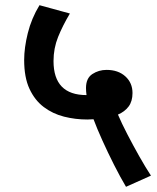

<svg xmlns="http://www.w3.org/2000/svg" viewBox="-20 -652 603 739"><path d="M465 67Q443 30 419 -17.5Q395 -65 374 -111.5Q353 -158 340 -193Q328 -192 316 -192Q270 -192 226.5 -203Q183 -214 148.5 -240Q114 -266 93.5 -310Q73 -354 73 -421Q73 -468 87 -524.5Q101 -581 132 -632L249 -600Q221 -553 203.5 -509.5Q186 -466 186 -417Q186 -286 313 -286Q311 -301 311 -313Q311 -351 335.5 -367Q360 -383 390 -383Q435 -383 462.5 -358Q490 -333 490 -294Q490 -262 475 -242Q460 -222 434 -211Q448 -178 470 -135.5Q492 -93 516 -50.5Q540 -8 561 24Z"/></svg>

Font: Noto Sans SemiBold
Style: Regular
Weight: 600
Designer: Monotype Design Team
Foundry: Monotype Imaging Inc.
Version: Version 2.007